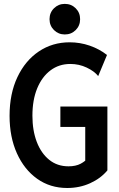

<svg xmlns="http://www.w3.org/2000/svg" viewBox="-20 -941 602 969"><path d="M319.3 7.8Q232.9 7.8 167.5 -38.8Q102.1 -85.4 65.2 -167.5Q28.3 -249.5 28.3 -356.4Q28.3 -468.3 67.9 -551.8Q107.4 -635.3 176 -681.4Q244.6 -727.5 331.5 -727.5Q383.8 -727.5 432.6 -710.7Q481.4 -693.8 520 -663.6L475.6 -557.1Q455.6 -582 417.2 -600.1Q378.9 -618.2 335 -618.2Q277.8 -618.2 234.9 -585.9Q191.9 -553.7 167.7 -495.1Q143.6 -436.5 143.6 -356.9Q143.6 -282.7 165.5 -225.1Q187.5 -167.5 228.3 -134.5Q269 -101.6 325.7 -101.6Q362.3 -101.6 387 -114.7Q411.6 -127.9 426.8 -146.5L410.2 -115.7V-300.3H284.7V-403.3H522V-81.1Q488.3 -40.5 435.1 -16.4Q381.8 7.8 319.3 7.8ZM307.1 -767.1Q274.9 -767.1 252.4 -789.3Q230 -811.5 230 -844.2Q230 -877 252.4 -899.2Q274.9 -921.4 307.1 -921.4Q339.8 -921.4 362.1 -899.2Q384.3 -877 384.3 -844.2Q384.3 -811.5 362.1 -789.3Q339.8 -767.1 307.1 -767.1Z"/></svg>

Font: Reddit Mono SemiBold
Style: Regular
Weight: 600
Monospace: yes
Designer: Stephen Hutchings
Foundry: Reddit
Version: Version 1.014